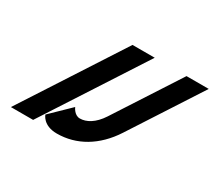

<svg xmlns="http://www.w3.org/2000/svg" viewBox="-154 -1108 1556 1407"><g transform="rotate(30 624.5 -405.0)"><path d="M792.4 -825H604.4L60.3 15H248.3ZM1249.4 -825H1061.4L709 -281C655.3 -198 592.9 -165 538.9 -165C490.9 -165 468.1 -221 468.1 -221L306.5 -64C306.5 -64 330.3 15 448.3 15C613.3 15 761 -71 865.9 -233Z"/></g></svg>

Font: Hussar
Style: BdWodka
Weight: 700
Foundry: Cannot Into Space Fonts
Version: Version 2.00